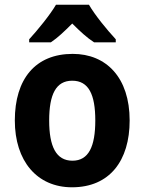

<svg xmlns="http://www.w3.org/2000/svg" viewBox="-20 -786 615 816"><path d="M358 -766H218C193 -723 139 -657 104 -619V-606H196C226 -626 254 -653 287 -686C320 -653 349 -626 380 -606H472V-619C435 -659 384 -721 358 -766ZM531 -274C531 -456 432 -557 289 -557C130 -557 43 -450 43 -274C43 -102 137 10 286 10C446 10 531 -103 531 -274ZM189 -274C189 -385 218 -443 287 -443C357 -443 385 -384 385 -274C385 -164 357 -103 288 -103C218 -103 189 -164 189 -274Z"/></svg>

Font: Noto Sans Thai Looped SemiCondensed
Style: Bold
Weight: 700
Width: 4
Designer: Sasikarn Vongin, Ben Mitchell
Foundry: The Fontpad Ltd
Version: Version 1.001